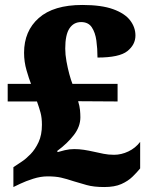

<svg xmlns="http://www.w3.org/2000/svg" viewBox="-20 -744 609 774"><path d="M400 10Q358 10 329.5 2Q301 -6 278 -13Q248 -23 226 -28Q204 -33 172 -33Q144 -33 114 -23.5Q84 -14 61 -3L34 10V-70L67 -92Q84 -103 103 -122.5Q122 -142 135.5 -171Q149 -200 149 -241Q149 -269 143.5 -289.5Q138 -310 129 -335H11V-406H105Q97 -426 87 -460.5Q77 -495 77 -531Q77 -619 136.5 -671.5Q196 -724 312 -724Q389 -724 436 -707Q483 -690 504.5 -662Q526 -634 526 -601Q526 -564 493.5 -538Q461 -512 373 -512Q373 -548 368.5 -580.5Q364 -613 350 -634Q336 -655 307 -655Q277 -655 260 -629.5Q243 -604 243 -548Q243 -524 248 -496.5Q253 -469 259.5 -445Q266 -421 272 -406H454V-335L295 -336Q301 -316 302.5 -300.5Q304 -285 304 -271Q304 -234 278 -200Q252 -166 210 -135L213 -131Q222 -134 241 -138.5Q260 -143 279 -143Q299 -143 318.5 -140Q338 -137 360 -132Q378 -128 397.5 -124Q417 -120 440 -120Q469 -120 497.5 -133.5Q526 -147 545 -172V-65Q532 -49 514 -31.5Q496 -14 469 -2Q442 10 400 10Z"/></svg>

Font: Noto Serif Ethiopic Black
Style: Regular
Weight: 900
Designer: Monotype Design Team
Foundry: Monotype Imaging Inc.
Version: Version 2.102; ttfautohint (v1.8.4.7-5d5b)